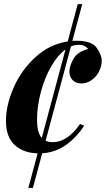

<svg xmlns="http://www.w3.org/2000/svg" viewBox="-20 -728 517 929"><path d="M182.1 -60.5 296.9 -488.8Q259.3 -461.4 227.8 -407Q196.3 -352.5 177.7 -282.7Q159.2 -212.9 159.2 -149.4Q159.2 -85.9 182.1 -60.5ZM406.7 -491.2Q389.6 -511.2 365.2 -511.2Q340.8 -511.2 323.2 -503.4L200.7 -46.9Q215.3 -40 234.9 -40Q306.2 -40 367.2 -127.9L387.2 -120.1Q353 -65.9 301.5 -28.3Q250 9.3 184.1 13.7L139.2 181.2H117.2L162.1 14.2Q92.3 12.2 50.5 -26.9Q8.8 -65.9 8.8 -142.6Q8.8 -219.2 46.1 -304.4Q83.5 -389.6 151.9 -451.9Q220.2 -514.2 307.6 -527.3L356 -708H377.9L330.1 -530.3L350.1 -530.8Q424.3 -530.8 448.2 -496.3Q472.2 -461.9 472.2 -434.6Q472.2 -407.2 459 -381.8Q445.8 -356.4 422.9 -340.3Q399.9 -324.2 374 -324.2Q348.1 -324.2 332 -339.8Q315.9 -355.5 315.9 -381.8Q315.9 -408.2 335.2 -442.9Q354.5 -477.5 406.7 -491.2Z"/></svg>

Font: PlayfairDisplay-BoldItalic
Style: Bold Italic
Weight: 700
Italic angle: -14.9847°
Designer: Claus Eggers Sørensen
Foundry: Claus Eggers Sørensen
Version: Version 1.002;PS 001.002;hotconv 1.0.70;makeotf.lib2.5.58329